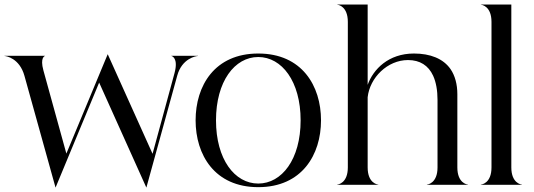

<svg xmlns="http://www.w3.org/2000/svg" viewBox="-52 -820 2371 852"><path d="M56.5 -483.5 194.5 12.5 388 -453.5 597.5 12.5 734.5 -484.5C755.5 -561.5 818.5 -571.5 826.5 -571.5V-572.5H708.5V-571.5C710.5 -571.5 740.5 -563 722.5 -496L625 -137.5L426 -579.5L242.5 -138.5L140.5 -508C125 -564.5 146.5 -571.5 147.5 -571.5V-572.5H-32V-571.5C-24.5 -571.5 35 -561.5 56.5 -483.5Z M1094 10.5C1288 10.5 1372.5 -133.5 1372.5 -286C1372.5 -439 1288 -582.5 1094 -582.5C900 -582.5 816 -439 816 -286C816 -133.5 900 10.5 1094 10.5ZM906.5 -286C906.5 -459 989.5 -567 1094 -567C1198.5 -567 1282 -459 1282 -286C1282 -113 1198.5 -5.5 1094 -5.5C989.5 -5.5 906.5 -113 906.5 -286Z M1491.5 -723V-77C1491.5 -7.5 1448.5 -1 1444.5 -1V0H1626.5V-1C1622.5 -1 1579.5 -7.5 1579.5 -77V-388.5C1589 -475.5 1667.5 -553.5 1758.5 -553.5C1811.5 -553.5 1849 -529.5 1870 -484C1883 -455.5 1889.5 -419 1889.5 -376.5V-77C1889.5 -7.5 1846.5 -1 1842.5 -1V0H2024.5V-1C2020.5 -1 1977.5 -7.5 1977.5 -77V-402C1977.5 -446 1967 -484.5 1947.5 -513C1915 -560 1857 -582.5 1785 -582.5C1672 -582.5 1604.5 -513 1579.5 -443.5V-800H1444.5V-799C1448.5 -799 1491.5 -792.5 1491.5 -723Z M2082 0H2264V-1C2260 -1 2217 -7.5 2217 -77V-800H2082V-799C2086 -799 2129 -792.5 2129 -723V-77C2129 -7.5 2086 -1 2082 -1Z"/></svg>

Font: Beautique Display
Style: Regular
Weight: 400
Designer: Nhat-Quang Ngo
Version: Version 1.100;Glyphs 3.2.3 (3260)